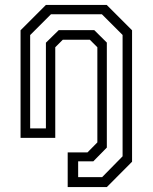

<svg xmlns="http://www.w3.org/2000/svg" viewBox="-20 -560 620 780"><path d="M255 200V59H335.5L375.5 18.5V-368L345 -398.5H235L204.5 -368V0H63.5V-437L166.5 -540H413.5L516.5 -437V97L414 200ZM297.5 159.5H395L478 75V-418L394 -502H187L102.5 -417.5V-38.5H166.5V-386.5L218.5 -437.5H363L414 -387V39.5L359 95.5H297.5Z"/></svg>

Font: Tourney Expanded
Style: Regular
Weight: 400
Width: 7
Designer: Tyler Finck
Foundry: Etcetera Type Co
Version: Version 1.010; ttfautohint (v1.8.3)